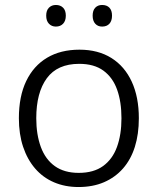

<svg xmlns="http://www.w3.org/2000/svg" viewBox="-20 -743 635 773"><path d="M539 -267Q539 -203 523 -152Q507 -101 475.5 -65Q444 -29 399 -9.5Q354 10 296 10Q242 10 197.5 -9Q153 -28 121.5 -64.5Q90 -101 73 -152Q56 -203 56 -267Q56 -355 85.5 -416.5Q115 -478 169.5 -510.5Q224 -543 300 -543Q375 -543 428.5 -509.5Q482 -476 510.5 -414Q539 -352 539 -267ZM126 -267Q126 -201 144.5 -151Q163 -101 201 -74Q239 -47 297 -47Q357 -47 395 -74.5Q433 -102 451 -151.5Q469 -201 469 -267Q469 -333 451.5 -382Q434 -431 396.5 -458.5Q359 -486 299 -486Q211 -486 168.5 -428Q126 -370 126 -267ZM166 -680Q166 -701 177 -712Q188 -723 205 -723Q223 -723 234 -712Q245 -701 245 -680Q245 -659 234 -647.5Q223 -636 205 -636Q188 -636 177 -647.5Q166 -659 166 -680ZM353 -680Q353 -701 363.5 -712Q374 -723 391 -723Q410 -723 420.5 -712Q431 -701 431 -680Q431 -659 420.5 -647.5Q410 -636 391 -636Q374 -636 363.5 -647.5Q353 -659 353 -680Z"/></svg>

Font: Noto Sans Oriya Light
Style: Regular
Weight: 300
Version: Version 2.003